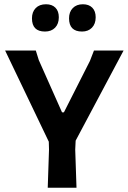

<svg xmlns="http://www.w3.org/2000/svg" viewBox="-20 -881 600 901"><path d="M196 -861Q224 -861 240 -845Q256 -829 256 -800Q256 -769 238.5 -751Q221 -733 191 -733Q130 -733 130 -795Q130 -825 147.5 -843Q165 -861 196 -861ZM369 -861Q397 -861 413 -845Q429 -829 429 -800Q429 -769 411.5 -751Q394 -733 365 -733Q304 -733 304 -795Q304 -825 321.5 -843Q339 -861 369 -861ZM560 -644 335 -221 333 -179 339 0H204L210 -179L209 -216L4 -644H148L162 -599L271 -354H280L402 -595L421 -644Z"/></svg>

Font: Alegreya Sans SC
Style: Bold
Weight: 700
Designer: Juan Pablo del Peral
Foundry: Huerta Tipografica
Version: Version 2.007